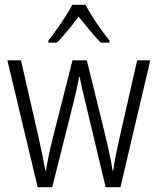

<svg xmlns="http://www.w3.org/2000/svg" viewBox="-20 -785 661 805"><path d="M339 -765H283C261 -721 214 -655 183 -615V-606H218C248 -635 282 -679 310 -715C340 -678 373 -636 403 -606H439V-615C410 -650 361 -720 339 -765ZM423 0H485L610 -532H555L478 -193C467 -143 459 -105 455 -70H452C445 -114 435 -161 425 -203L344 -532H284L201 -205C188 -154 178 -104 173 -70H170C163 -110 154 -156 142 -208L68 -532H11L138 0H199L287 -351C297 -390 306 -430 312 -463H314C320 -430 329 -392 339 -352Z"/></svg>

Font: Noto Sans Display SemiCondensed Light
Style: Regular
Weight: 300
Width: 4
Designer: Monotype Design Team
Foundry: Monotype Imaging Inc.
Version: Version 1.900